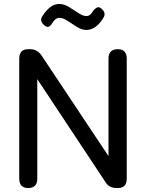

<svg xmlns="http://www.w3.org/2000/svg" viewBox="-20 -948 735 968"><path d="M122 0Q77 0 77 -48V-652Q77 -700 122 -700H132Q168 -700 189 -669L527 -161V-652Q527 -700 574 -700Q619 -700 619 -652V-48Q619 0 575 0H568Q529 0 511 -31L168 -549V-48Q168 0 122 0ZM240 -826Q230 -812 220.5 -812.5Q211 -813 200 -824Q178 -844 194 -867Q210 -893 231.5 -910.5Q253 -928 278 -928Q303 -928 327.5 -913Q352 -898 375 -882.5Q398 -867 416 -867Q435 -867 451 -895Q465 -911 475 -911.5Q485 -912 495 -901Q516 -880 501 -858Q485 -830 462.5 -813.5Q440 -797 416 -797Q392 -797 367.5 -812.5Q343 -828 320.5 -843Q298 -858 279 -858Q267 -858 257.5 -849Q248 -840 240 -826Z"/></svg>

Font: Zen Maru Gothic Medium
Style: Regular
Weight: 500
Designer: Yoshimichi Ohira
Foundry: Positype
Version: Version 1.001